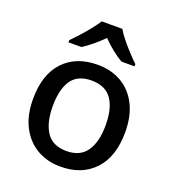

<svg xmlns="http://www.w3.org/2000/svg" viewBox="-140 -872 889 989"><g transform="rotate(20 304.5 -378.0)"><path d="M557 -270Q557 -136 488.5 -63Q420 10 303 10Q230 10 173.5 -23Q117 -56 84.5 -118.5Q52 -181 52 -270Q52 -404 120 -476.5Q188 -549 306 -549Q380 -549 436.5 -516.5Q493 -484 525 -421.5Q557 -359 557 -270ZM160 -270Q160 -179 194.5 -127.5Q229 -76 305 -76Q380 -76 415 -127.5Q450 -179 450 -270Q450 -362 415 -412Q380 -462 304 -462Q228 -462 194 -412Q160 -362 160 -270ZM361 -766Q373 -744 395.5 -716.5Q418 -689 442.5 -662.5Q467 -636 486 -618V-606H414Q358 -639 303 -695Q248 -640 195 -606H124V-618Q143 -637 166.5 -663Q190 -689 212 -716.5Q234 -744 248 -766Z"/></g></svg>

Font: Noto Sans Tai Tham Medium
Style: Regular
Weight: 500
Designer: Monotype Design Team 2013. Revised by David WIlliams 2020
Foundry: Monotype Imaging Inc.
Version: Version 2.002; ttfautohint (v1.8.4.7-5d5b)